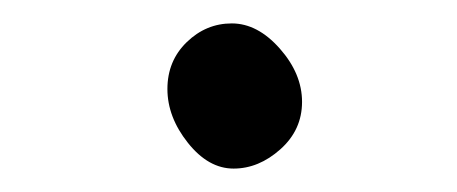

<svg xmlns="http://www.w3.org/2000/svg" viewBox="-20 -130 390 164"><path d="M178 -110Q200 -110 219 -88.5Q238 -67 238 -43Q238 -19 219.5 -2.5Q201 14 179.5 14Q158 14 140.5 -8Q123 -30 123 -54Q123 -78 139.5 -94Q156 -110 178 -110Z"/></svg>

Font: LXGW WenKai
Style: Regular
Weight: 400
Designer: LXGW / Fontworks Inc.
Foundry: LXGW / Fontworks Inc.
Version: Version 1.520; June 14, 2025